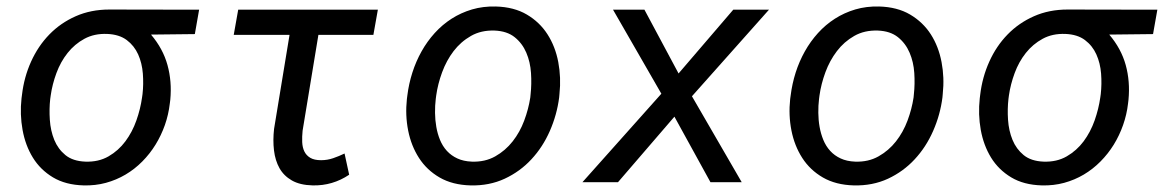

<svg xmlns="http://www.w3.org/2000/svg" viewBox="-20 -558 3564 588"><path d="M576.7 -453.6 442.4 -452.1Q479 -409.2 492.9 -358.9Q506.8 -308.6 501.5 -252.4L500 -240.7Q496.1 -207 484.9 -175Q473.6 -143.1 456.3 -115Q439 -86.9 415.8 -63.5Q392.6 -40 364.5 -23.4Q336.4 -6.8 304.2 2Q272 10.7 236.3 9.8Q180.7 8.3 142.1 -14.9Q103.5 -38.1 80.6 -75.4Q57.6 -112.8 49.1 -160.2Q40.5 -207.5 45.9 -256.8L47.4 -268.1Q53.7 -321.8 75.2 -369.4Q96.7 -417 131.1 -452.4Q165.5 -487.8 211.9 -508.3Q258.3 -528.8 314.9 -528.8L589.8 -528.3ZM133.8 -254.9Q130.4 -224.6 132.6 -191.2Q134.8 -157.7 146.2 -129.6Q157.7 -101.6 180.4 -83Q203.1 -64.5 241.2 -63Q281.7 -61.5 312.3 -79.1Q342.8 -96.7 364 -125.2Q385.3 -153.8 397.7 -189.2Q410.2 -224.6 415 -259.3L416.5 -270Q419.9 -300.3 417.5 -332.5Q415 -364.7 403.1 -391.4Q391.1 -418 368.2 -435.3Q345.2 -452.6 308.1 -454.1Q268.6 -455.6 238.5 -439.2Q208.5 -422.9 187 -395.8Q165.5 -368.7 152.8 -334.2Q140.1 -299.8 135.3 -265.6Z M1123.5 -451.2H955.1L906.7 -157.7Q904.8 -139.2 905.5 -122.8Q906.2 -106.4 912.1 -94.2Q918 -82 930.2 -74.7Q942.4 -67.4 963.4 -67.4Q982.4 -67.4 1000.2 -73.5Q1018.1 -79.6 1035.2 -87.9L1049.3 -22.9Q998.5 11.2 937.5 9.8Q898.4 8.8 873.8 -5.4Q849.1 -19.5 835.9 -43Q822.8 -66.4 819.1 -97.4Q815.4 -128.4 819.3 -163.1L866.7 -451.2H695.8L709.5 -528.3H1137.2Z M1227.5 -265.6Q1231.9 -301.3 1242.9 -335.7Q1253.9 -370.1 1271 -400.6Q1288.1 -431.2 1311.3 -456.8Q1334.5 -482.4 1363 -500.7Q1391.6 -519 1425.5 -529.1Q1459.5 -539.1 1498.5 -538.1Q1554.2 -536.6 1593.5 -513.4Q1632.8 -490.2 1656.7 -452.9Q1680.7 -415.5 1689.7 -367.9Q1698.7 -320.3 1693.4 -270.5L1692.4 -259.3Q1685.5 -206.1 1663.8 -156.7Q1642.1 -107.4 1607.4 -70.1Q1572.8 -32.7 1525.6 -10.7Q1478.5 11.2 1420.9 9.8Q1365.7 8.3 1326.4 -14.4Q1287.1 -37.1 1263.2 -74.2Q1239.3 -111.3 1230 -158.2Q1220.7 -205.1 1226.1 -254.9ZM1314.5 -254.9Q1312 -234.4 1312.3 -212.4Q1312.5 -190.4 1316.2 -169.4Q1319.8 -148.4 1327.6 -129.4Q1335.4 -110.4 1348.6 -95.9Q1361.8 -81.5 1380.6 -72.8Q1399.4 -64 1424.8 -63Q1465.3 -61.5 1496.6 -79.1Q1527.8 -96.7 1550 -125Q1572.3 -153.3 1585.4 -188.7Q1598.6 -224.1 1604 -259.3L1605 -270Q1608.4 -300.8 1606.2 -334.5Q1604 -368.2 1591.8 -396.7Q1579.6 -425.3 1556.2 -444.1Q1532.7 -462.9 1494.6 -464.4Q1453.6 -465.8 1422.4 -448Q1391.1 -430.2 1369.1 -401.4Q1347.2 -372.6 1334 -336.7Q1320.8 -300.8 1315.9 -265.6Z M2058.1 -333 2225.6 -528.3H2335L2099.1 -263.2L2251.5 0H2155.8L2045.4 -200.7L1872.6 0H1763.7L2005.4 -271L1857.4 -528.3H1953.6Z M2401.4 -265.6Q2405.8 -301.3 2416.7 -335.7Q2427.7 -370.1 2444.8 -400.6Q2461.9 -431.2 2485.1 -456.8Q2508.3 -482.4 2536.9 -500.7Q2565.4 -519 2599.4 -529.1Q2633.3 -539.1 2672.4 -538.1Q2728 -536.6 2767.3 -513.4Q2806.6 -490.2 2830.6 -452.9Q2854.5 -415.5 2863.5 -367.9Q2872.6 -320.3 2867.2 -270.5L2866.2 -259.3Q2859.4 -206.1 2837.6 -156.7Q2815.9 -107.4 2781.2 -70.1Q2746.6 -32.7 2699.5 -10.7Q2652.3 11.2 2594.7 9.8Q2539.6 8.3 2500.2 -14.4Q2460.9 -37.1 2437 -74.2Q2413.1 -111.3 2403.8 -158.2Q2394.5 -205.1 2399.9 -254.9ZM2488.3 -254.9Q2485.8 -234.4 2486.1 -212.4Q2486.3 -190.4 2490 -169.4Q2493.7 -148.4 2501.5 -129.4Q2509.3 -110.4 2522.5 -95.9Q2535.6 -81.5 2554.4 -72.8Q2573.2 -64 2598.6 -63Q2639.2 -61.5 2670.4 -79.1Q2701.7 -96.7 2723.9 -125Q2746.1 -153.3 2759.3 -188.7Q2772.5 -224.1 2777.8 -259.3L2778.8 -270Q2782.2 -300.8 2780 -334.5Q2777.8 -368.2 2765.6 -396.7Q2753.4 -425.3 2730 -444.1Q2706.5 -462.9 2668.5 -464.4Q2627.4 -465.8 2596.2 -448Q2564.9 -430.2 2543 -401.4Q2521 -372.6 2507.8 -336.7Q2494.6 -300.8 2489.7 -265.6Z M3511.2 -453.6 3377 -452.1Q3413.6 -409.2 3427.5 -358.9Q3441.4 -308.6 3436 -252.4L3434.6 -240.7Q3430.7 -207 3419.4 -175Q3408.2 -143.1 3390.9 -115Q3373.5 -86.9 3350.3 -63.5Q3327.1 -40 3299.1 -23.4Q3271 -6.8 3238.8 2Q3206.5 10.7 3170.9 9.8Q3115.2 8.3 3076.7 -14.9Q3038.1 -38.1 3015.1 -75.4Q2992.2 -112.8 2983.6 -160.2Q2975.1 -207.5 2980.5 -256.8L2981.9 -268.1Q2988.3 -321.8 3009.8 -369.4Q3031.2 -417 3065.7 -452.4Q3100.1 -487.8 3146.5 -508.3Q3192.9 -528.8 3249.5 -528.8L3524.4 -528.3ZM3068.4 -254.9Q3064.9 -224.6 3067.1 -191.2Q3069.3 -157.7 3080.8 -129.6Q3092.3 -101.6 3115 -83Q3137.7 -64.5 3175.8 -63Q3216.3 -61.5 3246.8 -79.1Q3277.3 -96.7 3298.6 -125.2Q3319.8 -153.8 3332.3 -189.2Q3344.7 -224.6 3349.6 -259.3L3351.1 -270Q3354.5 -300.3 3352.1 -332.5Q3349.6 -364.7 3337.6 -391.4Q3325.7 -418 3302.7 -435.3Q3279.8 -452.6 3242.7 -454.1Q3203.1 -455.6 3173.1 -439.2Q3143.1 -422.9 3121.6 -395.8Q3100.1 -368.7 3087.4 -334.2Q3074.7 -299.8 3069.8 -265.6Z"/></svg>

Font: Roboto Mono
Style: Italic
Weight: 400
Designer: Google
Version: Version 2.000985; 2015; ttfautohint (v1.3)